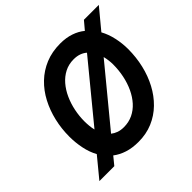

<svg xmlns="http://www.w3.org/2000/svg" viewBox="-172 -906 1112 1112"><g transform="rotate(-45 384.5 -350.0)"><path d="M49.6 12 149.4 -109.2Q127.9 -148.3 118.2 -196.2Q108.4 -244.1 108.4 -293Q108.4 -357.7 122.8 -419Q137.1 -480.4 165.1 -533.6Q193 -586.9 234.7 -626.9Q276.3 -666.9 330.8 -689.5Q385.3 -712 452.6 -712Q500.3 -712 538.5 -699Q576.8 -686.1 605.2 -662.6L646.8 -712H768.8L666.8 -589Q687.6 -551.3 697.9 -504.6Q708.2 -458 708.2 -411.2Q708.2 -344.2 693.5 -281.8Q678.9 -219.4 650.5 -166.1Q622.2 -112.8 581.1 -72.7Q540 -32.6 487.1 -10.3Q434.2 12 370.4 12Q320 12 280.6 -0.7Q241.2 -13.3 211.4 -36.4L171.8 12ZM371.2 -108.2Q411 -108.2 444.4 -124.1Q477.7 -140 503.5 -168.6Q529.2 -197.2 547.1 -235.2Q565 -273.3 574.4 -318Q583.8 -362.7 583.8 -410.8Q583.8 -426.7 581.3 -445.2Q578.9 -463.7 575 -478.4L291.4 -134.2Q306.8 -121.9 326.4 -115Q346 -108.2 371.2 -108.2ZM240.8 -219.4 524.6 -564.6Q509.7 -577.8 489.3 -585.1Q468.9 -592.4 442.8 -592.4Q402.4 -592.4 369.3 -575.5Q336.2 -558.6 310.7 -529Q285.2 -499.4 267.9 -461.1Q250.5 -422.8 241.7 -379.9Q232.8 -337 232.8 -293.6Q232.8 -275.6 234.7 -256.1Q236.6 -236.5 240.8 -219.4Z"/></g></svg>

Font: Overpass
Style: Italic
Weight: 400
Italic angle: -10°
Designer: Delve Withrington, Dave Bailey, Thomas Jockin
Foundry: Delve Fonts LLC
Version: Version 4.000